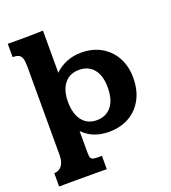

<svg xmlns="http://www.w3.org/2000/svg" viewBox="-150 -752 949 1065"><g transform="rotate(-20 324.5 -219.5)"><path d="M15.1 202.1V123.5Q33.2 123 47.1 113.8Q61 104.5 69.1 85.7Q77.1 66.9 77.1 37.1V-481.9Q77.1 -513.7 72 -530.5Q66.9 -547.4 54 -554Q41 -560.5 18.1 -560.5V-639.2Q22.9 -639.2 41.3 -638.9Q59.6 -638.7 76.7 -638.7Q93.8 -638.7 93.8 -638.7Q126 -638.7 159.2 -639.4Q192.4 -640.1 226.6 -641.1V-392.1Q254.9 -420.9 295.4 -437.5Q335.9 -454.1 383.3 -454.1Q449.7 -454.1 500.2 -425.3Q550.8 -396.5 579.3 -344.7Q607.9 -293 607.9 -224.1Q607.9 -152.3 579.3 -99.1Q550.8 -45.9 499.5 -16.8Q448.2 12.2 380.4 12.2Q284.7 12.2 227.1 -48.3V72.3Q227.1 91.8 229 103Q231 114.3 240 118.9Q249 123.5 270 123.5H296.4V202.1Q281.2 202.1 261 201.9Q240.7 201.7 218.8 201.7Q196.8 201.7 175.8 201.7Q154.8 201.7 137.7 201.7Q124.5 201.7 107.9 201.7Q91.3 201.7 74 201.7Q56.6 201.7 41.3 201.9Q25.9 202.1 15.1 202.1ZM338.4 -71.8Q392.1 -71.8 424.3 -110.1Q456.5 -148.4 456.5 -223.1Q456.5 -291.5 425.8 -329.8Q395 -368.2 338.4 -368.2Q283.7 -368.2 252.7 -329.3Q221.7 -290.5 221.7 -222.2Q221.7 -151.9 252.4 -111.8Q283.2 -71.8 338.4 -71.8Z"/></g></svg>

Font: Kameron
Style: Bold
Weight: 700
Designer: Vernon Adams
Foundry: Vernon Adams
Version: Version 1.100